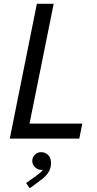

<svg xmlns="http://www.w3.org/2000/svg" viewBox="-20 -740 516 1025"><path d="M32.2 0 176.8 -719.7H266.6L137.7 -80.1H419.4L403.3 0ZM139.2 265.1 119.1 237.3 172.4 199.2Q183.1 191.4 193.4 183.1Q203.6 174.8 210.2 164.3Q216.8 153.8 216.3 141.1H228Q226.6 150.9 220 158.9Q213.4 167 199.2 167Q182.6 167 167.5 153.1Q152.3 139.2 152.3 118.2Q152.3 100.1 165.8 86.2Q179.2 72.3 200.2 72.3Q220.2 72.3 236.3 86.9Q252.4 101.6 252.4 129.9Q252.4 163.1 234.4 186Q216.3 209 195.3 223.1Z"/></svg>

Font: Reddit Sans
Style: Italic
Weight: 400
Italic angle: -11.25°
Designer: Stephen Hutchings
Version: Version 1.013